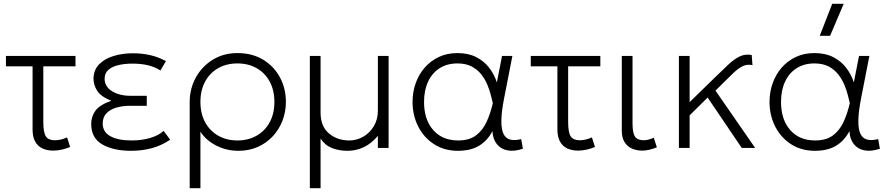

<svg xmlns="http://www.w3.org/2000/svg" viewBox="-20 -772 4652 1002"><path d="M257 14Q226.5 14 202.2 3Q178 -8 164 -32.2Q150 -56.5 150 -96V-426H11V-480H374V-426H206V-136Q206 -80.5 219.5 -60.2Q233 -40 266 -40Q282 -40 297.8 -43.8Q313.5 -47.5 330 -55L346 -5Q325 4 302 9Q279 14 257 14Z M664 15Q572 15 514 -18.2Q456 -51.5 456 -125Q456 -164 478.2 -194.5Q500.5 -225 561 -246Q506.5 -268 487.2 -298.2Q468 -328.5 468 -360Q468 -406 496.8 -435.8Q525.5 -465.5 572.5 -479.8Q619.5 -494 674 -494Q720.5 -494 763 -484.5Q805.5 -475 846 -453L817 -404Q788.5 -423 752 -431.5Q715.5 -440 671 -440Q633 -440 600 -432.8Q567 -425.5 546.5 -408.2Q526 -391 526 -361Q526 -320 564.8 -296Q603.5 -272 662 -272H746V-220H662Q619 -220 586 -210Q553 -200 534.5 -179.5Q516 -159 516 -128Q516 -83 556.2 -61Q596.5 -39 667 -39Q719 -39 763 -51.8Q807 -64.5 834 -89L868 -43Q824 -13 773.2 1Q722.5 15 664 15Z M970 210V-240Q970 -309.5 1002 -367.5Q1034 -425.5 1090.2 -460.2Q1146.5 -495 1219 -495Q1296 -495 1352.8 -460.8Q1409.5 -426.5 1440.8 -368.5Q1472 -310.5 1472 -240Q1472 -188 1454 -141.8Q1436 -95.5 1403 -60.2Q1370 -25 1324.8 -5Q1279.5 15 1225 15Q1162 15 1108.2 -12.5Q1054.5 -40 1026 -85V210ZM1219 -39Q1275.5 -39 1319 -63.8Q1362.5 -88.5 1387.2 -133.5Q1412 -178.5 1412 -240Q1412 -301.5 1387.2 -346.8Q1362.5 -392 1319 -416.5Q1275.5 -441 1219 -441Q1162.5 -441 1119 -416.5Q1075.5 -392 1050.8 -346.8Q1026 -301.5 1026 -240Q1026 -178.5 1050.8 -133.5Q1075.5 -88.5 1119 -63.8Q1162.5 -39 1219 -39Z M1597 210V-480H1653V-185Q1653 -112.5 1696.5 -75.8Q1740 -39 1803 -39Q1841.5 -39 1875.5 -58.5Q1909.5 -78 1930.8 -113.2Q1952 -148.5 1952 -195V-480H2008V0H1952V-63Q1919 -23.5 1879 -4.2Q1839 15 1794 15Q1749 15 1712.2 0.5Q1675.5 -14 1653 -49V210Z M2370 15Q2298 15 2244.8 -19.8Q2191.5 -54.5 2162.2 -112.5Q2133 -170.5 2133 -240Q2133 -292 2149.5 -338.2Q2166 -384.5 2197 -419.8Q2228 -455 2271 -475Q2314 -495 2367 -495Q2424 -495 2465.2 -474Q2506.5 -453 2533 -418.2Q2559.5 -383.5 2573 -342L2600 -480H2654L2611 -260Q2597 -189 2596.5 -143.2Q2596 -97.5 2607.5 -73.5Q2619 -49.5 2642.5 -43.5Q2666 -37.5 2700 -46L2709 4Q2664 19.5 2628.8 12.8Q2593.5 6 2572.8 -20Q2552 -46 2550 -88Q2524.5 -38.5 2480.8 -11.8Q2437 15 2370 15ZM2371 -39Q2429.5 -39 2464.8 -66Q2500 -93 2520 -137.2Q2540 -181.5 2552 -234Q2548 -249.5 2541.8 -274.8Q2535.5 -300 2523.8 -328.8Q2512 -357.5 2492.2 -383Q2472.5 -408.5 2442 -424.8Q2411.5 -441 2367 -441Q2314 -441 2275 -416.5Q2236 -392 2214.5 -346.8Q2193 -301.5 2193 -240Q2193 -148 2240.8 -93.5Q2288.5 -39 2371 -39Z M2996 14Q2965.5 14 2941.2 3Q2917 -8 2903 -32.2Q2889 -56.5 2889 -96V-426H2750V-480H3113V-426H2945V-136Q2945 -80.5 2958.5 -60.2Q2972 -40 3005 -40Q3021 -40 3036.8 -43.8Q3052.5 -47.5 3069 -55L3085 -5Q3064 4 3041 9Q3018 14 2996 14Z M3332 14Q3301.5 14 3277.2 3Q3253 -8 3239 -31Q3225 -54 3225 -90V-480H3281V-128Q3281 -78.5 3293.8 -59.2Q3306.5 -40 3340 -40Q3351.5 -40 3364.8 -43.5Q3378 -47 3392 -53L3408 -3Q3389.5 4.5 3369.8 9.2Q3350 14 3332 14Z M3523 0V-480H3579V-239L3706 -363Q3747 -403 3778.8 -433Q3810.5 -463 3839.8 -477.2Q3869 -491.5 3903 -485L3907 -432Q3880 -438 3856.8 -427Q3833.5 -416 3807.8 -391.5Q3782 -367 3747 -332L3714 -299L3921 0H3851L3673 -263L3579 -170V0Z M4233 15Q4161 15 4107.8 -19.8Q4054.5 -54.5 4025.2 -112.5Q3996 -170.5 3996 -240Q3996 -292 4012.5 -338.2Q4029 -384.5 4060 -419.8Q4091 -455 4134 -475Q4177 -495 4230 -495Q4287 -495 4328.2 -474Q4369.5 -453 4396 -418.2Q4422.5 -383.5 4436 -342L4463 -480H4517L4474 -260Q4460 -189 4459.5 -143.2Q4459 -97.5 4470.5 -73.5Q4482 -49.5 4505.5 -43.5Q4529 -37.5 4563 -46L4572 4Q4527 19.5 4491.8 12.8Q4456.5 6 4435.8 -20Q4415 -46 4413 -88Q4387.5 -38.5 4343.8 -11.8Q4300 15 4233 15ZM4234 -39Q4292.5 -39 4327.8 -66Q4363 -93 4383 -137.2Q4403 -181.5 4415 -234Q4411 -249.5 4404.8 -274.8Q4398.5 -300 4386.8 -328.8Q4375 -357.5 4355.2 -383Q4335.5 -408.5 4305 -424.8Q4274.5 -441 4230 -441Q4177 -441 4138 -416.5Q4099 -392 4077.5 -346.8Q4056 -301.5 4056 -240Q4056 -148 4103.8 -93.5Q4151.5 -39 4234 -39ZM4258 -585 4323 -752H4383L4312 -585Z"/></svg>

Font: Geologica Roman Thin
Style: Regular
Weight: 250
Designer: Sindre Bremnes, Frode Helland
Foundry: Monokrom Skriftforlag AS
Version: Version 1.010;gftools[0.9.28]